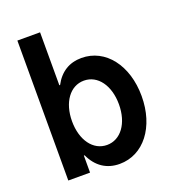

<svg xmlns="http://www.w3.org/2000/svg" viewBox="-136 -842 853 954"><g transform="rotate(-20 290.0 -365.0)"><path d="M65 0H180V-90H184C214 -25 265 10 334 10C461 10 551 -107 551 -270C551 -433 461 -550 334 -550C269 -550 220 -519 189 -460H185V-740H65ZM307 -100C234 -100 183 -170 183 -270C183 -370 234 -440 307 -440C380 -440 431 -370 431 -270C431 -170 380 -100 307 -100Z"/></g></svg>

Font: CommitMono-dimboump
Style: Bold
Weight: 700
Monospace: yes
Designer: Eigil Nikolajsen
Foundry: Eigil Nikolajsen
Version: Version 1.143